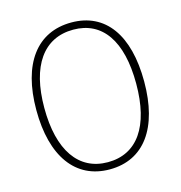

<svg xmlns="http://www.w3.org/2000/svg" viewBox="-108 -822 875 929"><g transform="rotate(-15 329.0 -357.5)"><path d="M329 10C501 10 599 -126 599 -358C599 -592 502 -725 332 -725C159 -725 59 -591 59 -359C59 -128 157 10 329 10ZM329 -26C183 -26 99 -146 99 -359C99 -570 183 -689 332 -689C477 -689 559 -573 559 -358C559 -144 476 -26 329 -26Z"/></g></svg>

Font: Noto Sans SemiCondensed ExtraLight
Style: Regular
Weight: 200
Width: 4
Designer: Monotype Design Team
Foundry: Monotype Imaging Inc.
Version: Version 2.013